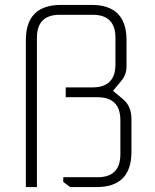

<svg xmlns="http://www.w3.org/2000/svg" viewBox="-20 -760 631 780"><path d="M85 0V-597Q85 -740 228 -740H352Q494 -740 494 -597V-491Q494 -457 474 -433L439 -391L481 -356Q514 -328 514 -276V-143Q514 0 372 0H265L237 -21V-40H376Q469 -40 469 -133V-272Q469 -365 376 -365H247V-405H356Q449 -405 449 -498V-607Q449 -700 356 -700H223Q130 -700 130 -607V0Z"/></svg>

Font: Oxanium ExtraLight ExtraLight
Style: Regular
Weight: 250
Version: Version 2.000